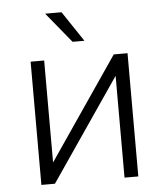

<svg xmlns="http://www.w3.org/2000/svg" viewBox="-52 -773 704 820"><g transform="rotate(-5 300.0 -363.5)"><path d="M448.7 -528.3H507.8V0H448.7V-436.5L150.4 0H92.3V-528.3H150.4V-91.3ZM329.1 -597.2H278.3L171.9 -727.1H242.2Z"/></g></svg>

Font: Roboto Mono Light
Style: Regular
Weight: 300
Designer: Google
Version: Version 2.000985; 2015; ttfautohint (v1.3)